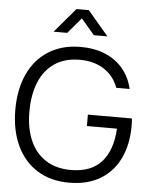

<svg xmlns="http://www.w3.org/2000/svg" viewBox="-62 -991 829 1056"><g transform="rotate(5 352.5 -462.5)"><path d="M277.5 -805H202.5L317 -940H385L499.5 -805H424.5L351 -891.5ZM30 -360Q30 -473 69.2 -557.5Q108.5 -642 182.8 -688.2Q257 -734.5 358.5 -734.5Q434.5 -734.5 494 -709.8Q553.5 -685 592.5 -638.5Q631.5 -592 646.5 -527.5H572.5Q549.5 -591.5 494.2 -627.5Q439 -663.5 359.5 -663.5Q277 -663.5 220.5 -625Q164 -586.5 136 -517.2Q108 -448 108 -355.5Q108 -265 137 -197.5Q166 -130 223.2 -92.8Q280.5 -55.5 362.5 -55.5Q475 -55.5 532.5 -120.5Q590 -185.5 596 -304H430V-367H673Q675 -346.5 675 -324.5Q675 -225.5 639.2 -148.8Q603.5 -72 532.5 -28.5Q461.5 15 358.5 15Q257.5 15 183.5 -31Q109.5 -77 69.8 -161.8Q30 -246.5 30 -360Z"/></g></svg>

Font: CCSD_manrope
Style: Regular
Weight: 400
Designer: Mikhail Sharanda
Foundry: Mikhail Sharanda
Version: Version 4.503